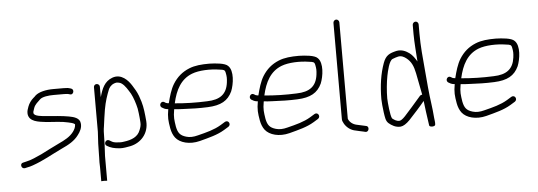

<svg xmlns="http://www.w3.org/2000/svg" viewBox="-55 -909 3537 1262"><g transform="rotate(-5 1713.0 -278.0)"><path d="M422 -440C413.1 -442.2 403.4 -446 394 -446C386 -446 379.3 -446.3 374 -447H303C256.3 -447 209 -436.6 185 -415C180.3 -409.7 175 -404.7 169 -400C154.2 -387.7 138.9 -366.4 132 -347C126.6 -330.7 120.6 -319.3 122 -299C127.8 -246.7 187.1 -241.5 241 -235C286.3 -231.2 344 -229.7 383 -220C398.6 -216.9 418.5 -212.5 427 -204C427 -185.6 418.9 -169.5 408 -155C385 -124.4 350.2 -106 307 -86C261.4 -64.3 227.7 -46.4 189 -27C154.5 -12.2 122.7 5.1 83 13L66 17C41 20.1 48.4 58.1 73 55L90 51C102 49 114.3 45.7 127 41C200.7 15 251.9 -16.7 324 -51C373.6 -73.5 412.2 -95.1 439 -132C454.5 -152.1 469.5 -178.8 465 -208C461.6 -242.4 424.2 -252.4 391 -258.5C348.3 -266.4 292.5 -270 244 -274C219.8 -276.1 161 -279.1 161 -302C160.3 -306.7 160.7 -310.3 162 -313L169 -334C176.5 -356.6 197.1 -372.1 212 -387C228.3 -403.3 271 -408 303 -408H373C381 -407.3 387.7 -407 393 -407C398 -407 405 -404.3 410 -403C431.8 -393.6 446.3 -430.9 422 -440Z M572 -436V-142C568.1 -90.7 566 -39.3 566 18V24C565.3 36.7 565 48.3 565 59C565.7 71 566 82.7 566 94V184L585 183C587.7 183 605 184.9 605 184V21C606.2 -3.3 607.5 -31.5 609 -57C609 -84.6 611 -108.7 611 -140C611.7 -152 613 -163.3 615 -174C619.4 -213.2 625.5 -245.7 631 -284C640.9 -338.4 652.9 -373.3 670 -416C679.7 -435.4 697.7 -449.5 722 -453C732.6 -453 747.1 -449.9 755 -444C778.1 -428.6 796.1 -396.2 811 -372C825.6 -344.9 838.8 -304.4 846 -271L850.5 -239.5C853.4 -219.1 854.4 -199.3 856 -180C858 -161.6 851.9 -142.7 846 -129C830.6 -85.8 789.1 -68.5 737 -62C718.9 -58.1 701.1 -60.6 683 -62C664.9 -63.8 653.6 -71.8 642 -79C619.6 -91.8 600.8 -57.1 622 -45C645.6 -30.2 670 -23.5 708 -21C730.4 -19.6 757.6 -25.4 777 -29C845.4 -43.4 901 -100.6 895 -184C890.7 -231.2 886.9 -274.2 875 -314L862 -353C849.8 -384.2 840.9 -396.9 825 -423C802.6 -459.6 757.8 -509.7 697.5 -487.5C645.1 -468.2 626.9 -422.7 611 -367V-436C611 -446.6 601.6 -455 591 -455C580.4 -455 572 -446.6 572 -436Z M1092 -284C1111.4 -371.4 1146.8 -438.7 1221.5 -468C1268.7 -486.5 1344.5 -488.8 1405 -479C1432.1 -475.7 1439.1 -474.7 1443 -455C1447.9 -430.7 1448.7 -419.7 1445 -390C1435.2 -314.7 1391.1 -281 1305 -279C1232.5 -275.7 1159.8 -277.5 1092 -284ZM1085 -246C1099.7 -244 1118.7 -242.7 1142 -242C1197.9 -239.2 1247.3 -237.4 1306 -240C1392.8 -243.6 1440.2 -270.1 1468 -330C1486.5 -375.4 1499.9 -463.8 1463 -498C1444.3 -518.2 1382.4 -522.8 1341 -524C1289.1 -524 1244.9 -520.3 1206.5 -504.5C1160.1 -485.5 1125.1 -455.7 1098 -412C1076.8 -377.3 1064.2 -333 1053 -288C1049.7 -288.7 1046.7 -289 1044 -289C1034.8 -290.3 1031.6 -293 1026 -297C1005 -312 984.1 -280.7 1003 -265C1014.1 -258 1024.4 -251.8 1041 -250H1046C1036.5 -195.9 1039.3 -173.8 1048 -123C1052.7 -97.7 1061.3 -76.7 1074 -60C1101.9 -23.7 1165.8 -5.1 1235 -23C1297.2 -39.5 1352.1 -52.6 1399 -81L1430 -100C1450.9 -114.9 1432.4 -146.8 1410 -134L1379 -115C1334.6 -88.4 1284.2 -75.8 1225 -61C1195.7 -53 1170 -52.3 1148 -59C1107.9 -70.6 1094.5 -89.2 1086 -130C1078.9 -176.7 1075.6 -193 1084 -242C1084 -242.7 1084.3 -244 1085 -246Z M1683 -284C1702.4 -371.4 1737.8 -438.7 1812.5 -468C1859.7 -486.5 1935.5 -488.8 1996 -479C2023.1 -475.7 2030.1 -474.7 2034 -455C2038.9 -430.7 2039.7 -419.7 2036 -390C2026.2 -314.7 1982.1 -281 1896 -279C1823.5 -275.7 1750.8 -277.5 1683 -284ZM1676 -246C1690.7 -244 1709.7 -242.7 1733 -242C1788.9 -239.2 1838.3 -237.4 1897 -240C1983.8 -243.6 2031.2 -270.1 2059 -330C2077.5 -375.4 2090.9 -463.8 2054 -498C2035.3 -518.2 1973.4 -522.8 1932 -524C1880.1 -524 1835.9 -520.3 1797.5 -504.5C1751.1 -485.5 1716.1 -455.7 1689 -412C1667.8 -377.3 1655.2 -333 1644 -288C1640.7 -288.7 1637.7 -289 1635 -289C1625.8 -290.3 1622.6 -293 1617 -297C1596 -312 1575.1 -280.7 1594 -265C1605.1 -258 1615.4 -251.8 1632 -250H1637C1627.5 -195.9 1630.3 -173.8 1639 -123C1643.7 -97.7 1652.3 -76.7 1665 -60C1692.9 -23.7 1756.8 -5.1 1826 -23C1888.2 -39.5 1943.1 -52.6 1990 -81L2021 -100C2041.9 -114.9 2023.4 -146.8 2001 -134L1970 -115C1925.6 -88.4 1875.2 -75.8 1816 -61C1786.7 -53 1761 -52.3 1739 -59C1698.9 -70.6 1685.5 -89.2 1677 -130C1669.9 -176.7 1666.6 -193 1675 -242C1675 -242.7 1675.3 -244 1676 -246Z M2177 -720V-84C2177 -76 2180.3 -66.3 2187 -55C2201.5 -29.2 2228.7 -7.1 2262 -2C2276.7 0.9 2295.7 6.6 2311 9L2323 12C2347.9 18.2 2355.5 -22.6 2332 -26L2319 -29C2304.2 -31.5 2283.9 -37.3 2269 -40C2245.5 -45.2 2223.3 -62 2216 -84V-720C2216 -730.3 2206.6 -740 2196.5 -740C2186.4 -740 2177 -730.3 2177 -720Z M2717 -199C2711 -199 2706 -197 2702 -193L2689 -178C2665.2 -150.6 2618.9 -96.9 2591 -67C2575 -50.3 2562.7 -41.7 2554 -41C2533.3 -39.5 2517.3 -51.9 2506 -61C2494.4 -80.4 2486.8 -166.7 2486 -194C2486 -242.4 2491.7 -300.5 2500 -343C2505.7 -371.5 2520.3 -440.9 2544 -450C2557.3 -455.3 2569.7 -459.3 2581 -462C2602.7 -466.7 2620.7 -456.2 2634 -446C2665.3 -421.9 2679.5 -390.3 2689 -343C2698.2 -292.2 2707 -248.8 2717 -199ZM2695 -661V-600C2695 -548.3 2701.9 -468.1 2705 -419C2692.3 -440.7 2677.1 -463.2 2658 -477C2636.8 -492.3 2608.9 -507.2 2573 -500C2527 -489 2502.3 -478.4 2484 -429C2459.3 -361.5 2447 -282.5 2447 -193C2447.7 -169.7 2450.3 -140.3 2455 -105C2460.5 -70.7 2461.7 -48.6 2480 -32C2498.4 -16.4 2524.7 0.5 2558 -2C2576 -4 2596.3 -16.7 2619 -40C2649.1 -72.2 2698.9 -126.8 2723 -157L2732 -85C2738.8 -40.5 2740.7 -22.8 2745 7C2747.6 18.9 2785 18.7 2785 4C2786.8 -10.6 2783.1 -24.7 2782 -39.5C2776.4 -115.4 2766.4 -161.8 2759 -245L2749 -359C2741.8 -441.4 2734 -516 2734 -600V-661C2734 -671.6 2725.6 -681 2715 -681C2704.4 -681 2695 -671.6 2695 -661Z M2982 -284C3001.4 -371.4 3036.8 -438.7 3111.5 -468C3158.7 -486.5 3234.5 -488.8 3295 -479C3322.1 -475.7 3329.1 -474.7 3333 -455C3337.9 -430.7 3338.7 -419.7 3335 -390C3325.2 -314.7 3281.1 -281 3195 -279C3122.5 -275.7 3049.8 -277.5 2982 -284ZM2975 -246C2989.7 -244 3008.7 -242.7 3032 -242C3087.9 -239.2 3137.3 -237.4 3196 -240C3282.8 -243.6 3330.2 -270.1 3358 -330C3376.5 -375.4 3389.9 -463.8 3353 -498C3334.3 -518.2 3272.4 -522.8 3231 -524C3179.1 -524 3134.9 -520.3 3096.5 -504.5C3050.1 -485.5 3015.1 -455.7 2988 -412C2966.8 -377.3 2954.2 -333 2943 -288C2939.7 -288.7 2936.7 -289 2934 -289C2924.8 -290.3 2921.6 -293 2916 -297C2895 -312 2874.1 -280.7 2893 -265C2904.1 -258 2914.4 -251.8 2931 -250H2936C2926.5 -195.9 2929.3 -173.8 2938 -123C2942.7 -97.7 2951.3 -76.7 2964 -60C2991.9 -23.7 3055.8 -5.1 3125 -23C3187.2 -39.5 3242.1 -52.6 3289 -81L3320 -100C3340.9 -114.9 3322.4 -146.8 3300 -134L3269 -115C3224.6 -88.4 3174.2 -75.8 3115 -61C3085.7 -53 3060 -52.3 3038 -59C2997.9 -70.6 2984.5 -89.2 2976 -130C2968.9 -176.7 2965.6 -193 2974 -242C2974 -242.7 2974.3 -244 2975 -246Z"/></g></svg>

Font: Just Breathe
Style: Regular
Weight: 400
Foundry: Cannot Into Space Fonts
Version: Version 0.72